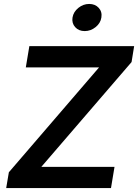

<svg xmlns="http://www.w3.org/2000/svg" viewBox="-20 -964 707 984"><path d="M11.7 0 25.4 -81.1 487.8 -618.7H112.3L130.4 -727.5H667.5L654.3 -646L191.9 -108.9H566.9L548.8 0ZM414.1 -804.7Q383.3 -804.7 365.2 -825Q347.2 -845.2 351.6 -874Q356.4 -903.3 381.6 -923.6Q406.7 -943.8 437 -943.8Q467.8 -943.8 486.1 -923.6Q504.4 -903.3 499.5 -874Q495.1 -845.2 470 -825Q444.8 -804.7 414.1 -804.7Z"/></svg>

Font: Inter 17pt SemiBold
Style: Italic
Weight: 600
Italic angle: -9.3988°
Version: Version 4.001;git-66647c0bb